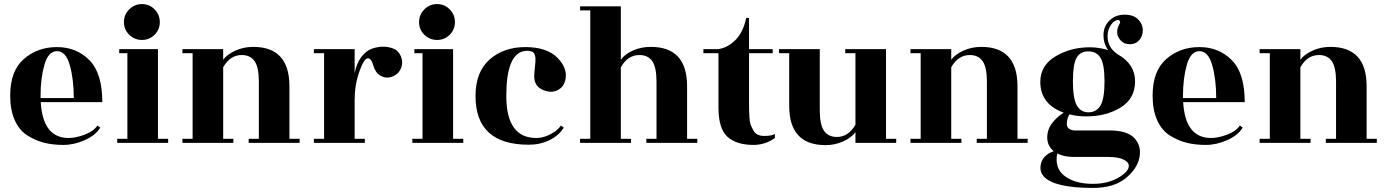

<svg xmlns="http://www.w3.org/2000/svg" viewBox="-20 -701 6805 942"><path d="M482 -200H180Q190 -24 317 -24Q351 -24 394.5 -40Q438 -56 458 -85L472 -75Q450 -38 397 -14Q344 10 291.5 10Q239 10 197 -0.5Q155 -11 115 -36Q75 -61 52.5 -111Q30 -161 30 -232Q30 -353 97 -411.5Q164 -470 259.5 -470Q355 -470 418.5 -406Q482 -342 482 -200ZM179 -220H342Q342 -312 322.5 -381Q303 -450 260 -450Q217 -450 198 -383.5Q179 -317 179 -231Z M755 -20H805V0H555V-20H605V-440H565V-460H755ZM764 -592.5Q764 -556 738.5 -530.5Q713 -505 676.5 -505Q640 -505 614 -530.5Q588 -556 588 -592.5Q588 -629 614 -655Q640 -681 676.5 -681Q713 -681 738.5 -655Q764 -629 764 -592.5Z M1400 -20H1450V0H1200V-20H1250V-300Q1250 -371 1229 -401Q1208 -431 1166 -431Q1109 -431 1075 -371V-20H1125V0H875V-20H925V-440H875V-460H1075V-408Q1094 -434 1134.5 -452.5Q1175 -471 1222 -471Q1400 -471 1400 -278Z M1770 0H1520V-20H1570V-440H1520V-460H1720V-341Q1729 -390 1752.5 -421Q1776 -452 1804.5 -462Q1833 -472 1859.5 -472Q1886 -472 1910.5 -462.5Q1935 -453 1947 -424.5Q1959 -396 1948 -367.5Q1937 -339 1909.5 -327Q1882 -315 1859 -324Q1836 -333 1826 -348.5Q1816 -364 1812 -378Q1802 -415 1785 -415Q1766 -415 1743 -349.5Q1720 -284 1720 -211V-20H1770Z M2203 -20H2253V0H2003V-20H2053V-440H2013V-460H2203ZM2212 -592.5Q2212 -556 2186.5 -530.5Q2161 -505 2124.5 -505Q2088 -505 2062 -530.5Q2036 -556 2036 -592.5Q2036 -629 2062 -655Q2088 -681 2124.5 -681Q2161 -681 2186.5 -655Q2212 -629 2212 -592.5Z M2313 -230Q2313 -348 2382 -409Q2451 -470 2557.5 -470Q2664 -470 2716 -416.5Q2768 -363 2753 -306Q2745 -275 2719.5 -260.5Q2694 -246 2664 -253Q2601 -268 2601 -326Q2601 -341 2604.5 -371.5Q2608 -402 2607 -416Q2606 -430 2601 -438Q2591 -455 2554 -451Q2464 -437 2464 -230.5Q2464 -24 2611 -24Q2645 -24 2680 -42Q2715 -60 2732 -85L2746 -75Q2723 -37 2677 -14Q2631 9 2574 9Q2313 9 2313 -230Z M3351 -20H3401V0H3151V-20H3201V-300Q3201 -371 3180 -401Q3159 -431 3117 -431Q3060 -431 3026 -371V-20H3076V0H2826V-20H2876V-650H2826V-670H3026V-408Q3045 -435 3085 -453Q3125 -471 3173 -471Q3351 -471 3351 -278Z M3655 -440V-196Q3655 -110 3662 -91.5Q3669 -73 3677 -60Q3692 -34 3729.5 -34Q3767 -34 3782 -44V-24Q3734 10 3677 10Q3593 10 3549 -30Q3505 -70 3505 -173V-440H3431V-460H3505Q3553 -468 3590 -506.5Q3627 -545 3641 -613H3655V-460H3771V-440Z M4177 0V-53Q4158 -26 4117.5 -7.5Q4077 11 4030 11Q3852 11 3852 -182V-440H3802V-460H4002V-160Q4002 -89 4023 -59Q4044 -29 4086 -29Q4142 -29 4177 -89V-440H4127V-460H4327V-20H4377V0Z M4972 -20H5022V0H4772V-20H4822V-300Q4822 -371 4801 -401Q4780 -431 4738 -431Q4681 -431 4647 -371V-20H4697V0H4447V-20H4497V-440H4447V-460H4647V-408Q4666 -434 4706.5 -452.5Q4747 -471 4794 -471Q4972 -471 4972 -278Z M5214 -93Q5214 -65 5250 -61H5422Q5511 -61 5546 -23Q5581 15 5570.5 71Q5560 127 5502 174Q5444 221 5342 221Q5155 221 5102 166Q5082 144 5085 114.5Q5088 85 5107 66.5Q5126 48 5150 41Q5118 14 5118 -26Q5118 -66 5142.5 -97.5Q5167 -129 5199 -148Q5084 -190 5084 -299Q5084 -380 5158.5 -424.5Q5233 -469 5327 -469Q5372 -469 5417 -455Q5394 -486 5394 -529Q5394 -572 5423.5 -600.5Q5453 -629 5497.5 -629Q5542 -629 5564.5 -605.5Q5587 -582 5587 -553Q5587 -524 5569.5 -504Q5552 -484 5523.5 -484Q5495 -484 5478 -503Q5461 -522 5461 -541.5Q5461 -561 5468.5 -575.5Q5476 -590 5476 -592Q5473 -608 5456 -601Q5439 -594 5426.5 -572.5Q5414 -551 5414 -523Q5414 -468 5463 -435Q5549 -387 5549 -302Q5549 -217 5478 -173.5Q5407 -130 5310 -130Q5263 -130 5227 -140Q5214 -118 5214 -93ZM5399 -301.5Q5399 -387 5379 -418Q5359 -449 5319.5 -449Q5280 -449 5262 -417.5Q5244 -386 5244 -302Q5244 -218 5263 -184Q5282 -150 5320.5 -150Q5359 -150 5379 -183Q5399 -216 5399 -301.5ZM5416 69H5248Q5200 69 5167 52Q5153 124 5203.5 162.5Q5254 201 5342 201Q5430 201 5488 157Q5515 137 5518 117Q5521 97 5495 83Q5469 69 5416 69Z M6087 -200H5785Q5795 -24 5922 -24Q5956 -24 5999.5 -40Q6043 -56 6063 -85L6077 -75Q6055 -38 6002 -14Q5949 10 5896.5 10Q5844 10 5802 -0.5Q5760 -11 5720 -36Q5680 -61 5657.5 -111Q5635 -161 5635 -232Q5635 -353 5702 -411.5Q5769 -470 5864.5 -470Q5960 -470 6023.5 -406Q6087 -342 6087 -200ZM5784 -220H5947Q5947 -312 5927.5 -381Q5908 -450 5865 -450Q5822 -450 5803 -383.5Q5784 -317 5784 -231Z M6685 -20H6735V0H6485V-20H6535V-300Q6535 -371 6514 -401Q6493 -431 6451 -431Q6394 -431 6360 -371V-20H6410V0H6160V-20H6210V-440H6160V-460H6360V-408Q6379 -434 6419.5 -452.5Q6460 -471 6507 -471Q6685 -471 6685 -278Z"/></svg>

Font: Rozha One
Style: Regular
Weight: 400
Designer: Tim Donaldson, Indian Type Foundry
Foundry: Indian Type Foundry
Version: Version 1.301;PS 1.0;hotconv 1.0.78;makeotf.lib2.5.61930; tt